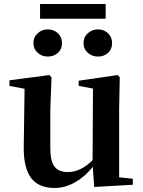

<svg xmlns="http://www.w3.org/2000/svg" viewBox="-20 -918 712 954"><path d="M252 16Q176 16 138 -29Q97 -79 98 -187L102 -477L27 -491V-519L225 -545L236 -534L230 -374V-180Q230 -116 252 -89Q273 -63 316 -63Q381 -63 440 -122L442 -478L371 -491V-517L564 -545L575 -534L572 -374V-37L640 -30V0L448 11L441 -89Q403 -41 356 -14Q305 16 252 16ZM217 -637Q188 -637 168 -655Q146 -674 146 -704Q146 -734 168 -753Q188 -772 217 -772Q247 -772 267.5 -753Q288 -734 288 -703.5Q288 -673 267 -655Q247 -637 217 -637ZM467 -637Q437 -637 417 -655Q395 -674 395 -704Q395 -734 416.5 -753Q438 -772 467 -772Q496 -772 516.5 -753Q537 -734 537 -703.5Q537 -673 516 -655Q497 -637 467 -637ZM179 -825V-898H505V-825Z"/></svg>

Font: GenRyuMin TW B
Style: Regular
Weight: 700
Version: Version 1.501;PS 1;hotconv 16.6.51;makeotf.lib2.5.65220